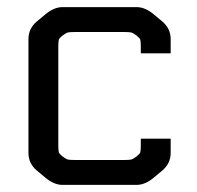

<svg xmlns="http://www.w3.org/2000/svg" viewBox="-20 -520 555 540"><path d="M460 -370H376V-389Q376 -404 374.5 -408.5Q373 -413 364 -420Q355 -427 350 -428.5Q345 -430 327 -430H193Q175 -430 170 -428.5Q165 -427 156 -420Q147 -413 145.5 -408.5Q144 -404 144 -389V-111Q144 -96 145.5 -91.5Q147 -87 156 -80Q165 -73 170 -71.5Q175 -70 193 -70H327Q345 -70 350 -71.5Q355 -73 364 -80Q373 -87 374.5 -91.5Q376 -96 376 -111V-130H460V-90Q460 -60 436 -40L412 -20Q388 0 364 0H156Q132 0 108 -20L84 -40Q60 -60 60 -90V-410Q60 -440 84 -460L108 -480Q132 -500 156 -500H364Q388 -500 412 -480L436 -460Q460 -440 460 -410Z"/></svg>

Font: Electrolize
Style: Regular
Weight: 400
Designer: Valery Zaveryaev
Foundry: Cyreal (www.cyreal.org)
Version: Version 1.002